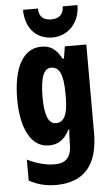

<svg xmlns="http://www.w3.org/2000/svg" viewBox="-65 -872 641 1103"><g transform="rotate(-5 255.5 -320.5)"><path d="M425 -830H340C340 -779 308 -761 267 -761C227 -761 197 -781 197 -830H111C112 -717 179 -657 267 -657C353 -657 425 -725 425 -830ZM197 -610C92 -610 33 -503 33 -321C33 -150 91 -41 191 -41C242 -41 279 -61 312 -123H316C314 -102 312 -71 312 -46V-40C312 43 276 70 215 70C173 70 118 59 58 29V150C106 176 155 189 212 189C380 189 456 89 456 -90V-600H332L321 -531H313C280 -592 245 -610 197 -610ZM242 -485C289 -485 312 -443 312 -331V-305C312 -205 288 -165 243 -165C200 -165 179 -216 179 -320C179 -432 200 -485 242 -485Z"/></g></svg>

Font: Noto Sans Tamil UI ExtraCondensed ExtraBold
Style: Regular
Weight: 800
Width: 2
Designer: Jelle Bosma - Monotype Design Team
Foundry: Monotype Imaging Inc.
Version: Version 2.004